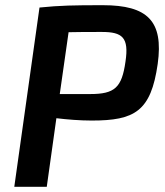

<svg xmlns="http://www.w3.org/2000/svg" viewBox="-20 -719 637 739"><path d="M376 -699C263 -699 211 -698 132 -690L35 0H160L197 -264C239 -259 287 -255 333 -255C498 -255 561 -290 587 -473C610 -638 548 -699 376 -699ZM463 -482C449 -382 422 -357 327 -357H210L244 -595C280 -596 323 -596 372 -596C451 -596 477 -575 463 -482Z"/></svg>

Font: Exo 2 Semi Bold
Style: Italic
Weight: 600
Italic angle: -8°
Designer: Natanael Gama
Version: Version 1.001;PS 001.001;hotconv 1.0.88;makeotf.lib2.5.64775